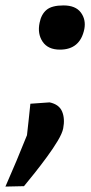

<svg xmlns="http://www.w3.org/2000/svg" viewBox="-61 -531 336 708"><path d="M160 -348Q116 -348 96.2 -377.2Q76.5 -406.5 85 -447Q91 -478 110.5 -494.5Q130 -511 173 -511Q217.5 -511 237 -485Q256.5 -459 250 -424Q234.5 -348 160 -348ZM-41 157Q-21.5 113 -0.5 62.8Q20.5 12.5 38.5 -32.5Q41.5 -60 44.8 -89.5Q48 -119 51 -148.5L122 -153.5Q157 -146 168 -119.8Q179 -93.5 172 -57.5Q168.5 -39.5 151.8 -11.5Q135 16.5 112.2 47.5Q89.5 78.5 66.8 107Q44 135.5 27.5 155.5Z"/></svg>

Font: Commissioner Loud SemiBold
Style: Italic
Weight: 600
Italic angle: -12°
Designer: Kostas Bartsokas
Foundry: Kostas Bartsokas
Version: Version 1.000; ttfautohint (v1.8.3)